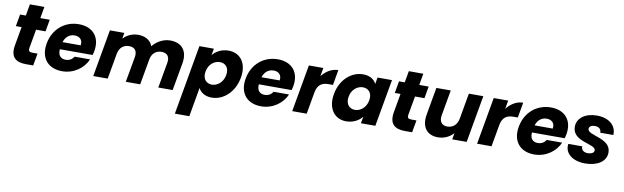

<svg xmlns="http://www.w3.org/2000/svg" viewBox="-52 -1332 7269 2237"><g transform="rotate(10 3582.5 -213.5)"><path d="M72.2 -194.2C46.9 -48.9 119.4 0 235.4 0H322.2L348.2 -144.7H287.2C249.2 -144.7 237.8 -159 243.2 -192.1L332.4 -694.3H160.9ZM394.8 -416.3 419.8 -557.9H68.8L43.8 -416.3Z M575.4 -240.2H982.6C988 -256.5 992 -273.5 995 -288.9C1024.6 -457.9 928.3 -565.8 765 -565.8C598.8 -565.8 464.1 -455.9 432.6 -279.2C401.1 -102.5 500.1 7.9 663.9 7.9C802.6 7.9 916.4 -75.9 962.8 -184.6H780.6C761.6 -155.3 730.9 -130.9 682.5 -130.9C623.1 -130.9 583.1 -170.6 597.9 -254.7L606 -303.5C620.7 -384.2 673.9 -428.6 738.2 -428.6C795.8 -428.6 837.4 -393.6 826.6 -326.9H591.4Z M1032.8 0H1203.9L1302.5 -557.9H1131.4ZM1418 0H1588.1L1646.1 -326.1C1672.6 -475.8 1596.5 -564.2 1466.4 -564.2C1373.8 -564.2 1296.9 -513.2 1261.5 -447.3L1257.9 -303.2C1270.1 -376.2 1319.8 -416.1 1385.3 -416.1C1449.8 -416.1 1484.2 -376.2 1472 -303.2ZM1802.2 0H1972.3L2030.3 -326.1C2056.8 -475.8 1982.8 -564.2 1844.8 -564.2C1749.4 -564.2 1660.1 -503.1 1617.5 -429.4L1642 -303.2C1654.3 -376.2 1704 -416.1 1769.5 -416.1C1834 -416.1 1868.4 -376.2 1856.2 -303.2Z M2347.5 -479 2361.5 -557.9H2190.4L2045.3 266.2H2216.4L2276.9 -78.4C2300.1 -31.2 2351.8 7.9 2434.4 7.9C2571.4 7.9 2699.1 -103.8 2730.2 -280.1C2761.2 -456.5 2672.5 -565.8 2535.4 -565.8C2453.3 -565.8 2386.8 -527.6 2347.5 -479ZM2556.6 -280.1C2540.8 -191.2 2474.3 -141.2 2409.5 -141.2C2345.1 -141.2 2296.2 -190.3 2311.9 -279.2C2327.6 -367.6 2394.2 -416.6 2458.5 -416.6C2523.4 -416.6 2572.3 -369 2556.6 -280.1Z M2929.4 -240.2H3336.6C3342 -256.5 3346 -273.5 3349 -288.9C3378.6 -457.9 3282.3 -565.8 3119 -565.8C2952.8 -565.8 2818.1 -455.9 2786.6 -279.2C2755.1 -102.5 2854.1 7.9 3017.9 7.9C3156.6 7.9 3270.4 -75.9 3316.8 -184.6H3134.6C3115.6 -155.3 3084.9 -130.9 3036.5 -130.9C2977.1 -130.9 2937.1 -170.6 2951.9 -254.7L2960 -303.5C2974.7 -384.2 3027.9 -428.6 3092.2 -428.6C3149.8 -428.6 3191.4 -393.6 3180.6 -326.9H2945.4Z M3603.6 -258.8C3620.9 -354.7 3672.6 -383.4 3754.5 -383.4H3801.4L3833 -564.2C3701.1 -564.2 3589.8 -433.2 3564.3 -290.5ZM3386.8 0H3557.9L3656.5 -557.9H3485.4Z M3830.6 -280.1C3799.5 -103.8 3888.7 7.9 4024.9 7.9C4107.9 7.9 4174.5 -30.2 4213.8 -79.4L4199.3 0H4370.3L4468.9 -557.9H4297.9L4283.9 -479.5C4262.1 -527.6 4210.4 -565.8 4126.9 -565.8C3989.8 -565.8 3861.7 -456.5 3830.6 -280.1ZM4248.8 -279.2C4233.1 -190.3 4167.1 -141.2 4102.2 -141.2C4037.8 -141.2 3988.9 -191.2 4004.7 -280.1C4020.4 -369 4086.9 -416.6 4151.3 -416.6C4216.2 -416.6 4264.6 -367.6 4248.8 -279.2Z M4555.2 -194.2C4529.9 -48.9 4602.4 0 4718.4 0H4805.2L4831.2 -144.7H4770.2C4732.2 -144.7 4720.8 -159 4726.2 -192.1L4815.4 -694.3H4643.9ZM4877.8 -416.3 4902.8 -557.9H4551.8L4526.8 -416.3Z M5549.2 -557.9H5378.2L5279.6 0H5450.6ZM5164 -557.9H4994L4936.4 -232.3C4910 -82.5 4981.3 5.9 5110.8 5.9C5205.2 5.9 5285.1 -47.8 5321.2 -116.3L5324.7 -255.1C5311.4 -178.9 5262.2 -137 5196.7 -137C5132.2 -137 5097.2 -178.9 5110.5 -255.1Z M5790.6 -258.8C5807.9 -354.7 5859.6 -383.4 5941.5 -383.4H5988.4L6020 -564.2C5888.1 -564.2 5776.8 -433.2 5751.3 -290.5ZM5573.8 0H5744.9L5843.5 -557.9H5672.4Z M6160.4 -240.2H6567.6C6573 -256.5 6577 -273.5 6580 -288.9C6609.6 -457.9 6513.3 -565.8 6350 -565.8C6183.8 -565.8 6049.1 -455.9 6017.6 -279.2C5986.1 -102.5 6085.1 7.9 6248.9 7.9C6387.6 7.9 6501.4 -75.9 6547.8 -184.6H6365.6C6346.6 -155.3 6315.9 -130.9 6267.5 -130.9C6208.1 -130.9 6168.1 -170.6 6182.9 -254.7L6191 -303.5C6205.7 -384.2 6258.9 -428.6 6323.2 -428.6C6380.8 -428.6 6422.4 -393.6 6411.6 -326.9H6176.4Z M6849.9 7.9C6993.1 7.9 7099.5 -55.2 7099.5 -165.2C7099.5 -337.3 6822.7 -315.4 6822.7 -396.7C6822.7 -425 6850.6 -442 6889.1 -442C6939.3 -442 6966.8 -416 6964.4 -375.6H7119.4C7127.7 -484.2 7039.6 -565.8 6892.9 -565.8C6753.4 -565.8 6660.7 -493.4 6660.7 -394.3C6660.7 -212.1 6936.8 -241.2 6936.8 -161.2C6936.8 -131.1 6903.2 -115.3 6862.7 -115.3C6813.2 -115.3 6783 -141.2 6785.9 -182.7H6621C6603.4 -69.8 6705.8 7.9 6849.9 7.9Z"/></g></svg>

Font: Poppins Devanagari Thin
Style: Italic
Weight: 100
Italic angle: -10°
Designer: Ninad Kale (Devanagari), Jonny Pinhorn (Latin)
Foundry: Indian Type Foundry
Version: 4.005